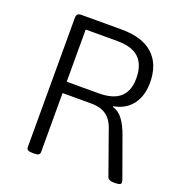

<svg xmlns="http://www.w3.org/2000/svg" viewBox="-127 -809 865 920"><g transform="rotate(20 305.0 -349.0)"><path d="M138 2Q122 2 115 -2.5Q108 -7 108 -16V-677Q108 -700 132 -700H338Q444 -700 498.5 -650Q553 -600 553 -506Q553 -461 537.5 -425.5Q522 -390 493 -368.5Q464 -347 426 -341V-337Q457 -328 478 -299Q499 -270 515 -225L586 -28Q588 -23 589 -18Q590 -13 590 -11Q590 -5 583 -1.5Q576 2 560 2H551Q539 2 531 -2Q523 -6 520 -14L446 -222Q435 -258 418 -278.5Q401 -299 377.5 -308Q354 -317 321 -317H176V-16Q176 -7 169.5 -2.5Q163 2 146 2ZM176 -375H338Q413 -375 448.5 -407.5Q484 -440 484 -503Q484 -572 448.5 -606.5Q413 -641 338 -641H176Z"/></g></svg>

Font: Asap Light
Style: Regular
Weight: 300
Designer: Pablo Cosgaya
Foundry: Omnibus-Type
Version: Version 3.001